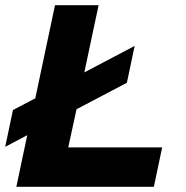

<svg xmlns="http://www.w3.org/2000/svg" viewBox="-32 -720 716 740"><path d="M31 0 73 -199 -12 -154 18 -296 104 -341 180 -700H348L293 -441L487 -543L457 -401L263 -299L231 -152H593L561 0Z"/></svg>

Font: Red Hat Display Black
Style: Italic
Weight: 900
Italic angle: -12°
Designer: Pentagram / MCKL
Foundry: Pentagram / MCKL
Version: Version 1.003; Red Hat Display Black Italic